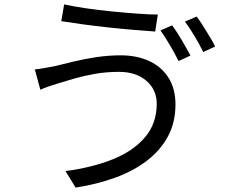

<svg xmlns="http://www.w3.org/2000/svg" viewBox="-20 -805 1040 871"><path d="M691 -334Q691 -398 644 -438.5Q597 -479 520 -479Q462 -479 411 -470Q360 -461 318.5 -449Q277 -437 248 -428Q224 -421 202.5 -413.5Q181 -406 163 -398L138 -490Q158 -492 182.5 -496.5Q207 -501 229 -505Q265 -514 312.5 -525.5Q360 -537 415.5 -545.5Q471 -554 528 -554Q600 -554 656 -528.5Q712 -503 744 -453Q776 -403 776 -331Q776 -250 742 -186.5Q708 -123 646.5 -76Q585 -29 502.5 1Q420 31 323 46L277 -29Q399 -45 492 -82.5Q585 -120 638 -182.5Q691 -245 691 -334ZM271 -785Q312 -776 369.5 -767.5Q427 -759 488.5 -753Q550 -747 605 -743Q660 -739 696 -739L684 -662Q642 -665 587 -669.5Q532 -674 472 -680.5Q412 -687 356.5 -694.5Q301 -702 258 -709ZM761 -690Q781 -663 804.5 -623Q828 -583 844 -553L790 -528Q775 -559 751.5 -599Q728 -639 708 -667ZM872 -730Q886 -712 901.5 -687Q917 -662 932 -637.5Q947 -613 956 -594L902 -569Q886 -602 863 -640.5Q840 -679 819 -707Z"/></svg>

Font: Source Han Sans SC
Style: Regular
Weight: 400
Designer: Ryoko NISHIZUKA 西塚涼子 (kana, bopomofo & ideographs); Paul D. Hunt (Latin, Greek & Cyrillic); Sandoll Communications 산돌커뮤니
Foundry: Adobe
Version: Version 2.002;hotconv 1.0.116;makeotfexe 2.5.65601; ttfautoh